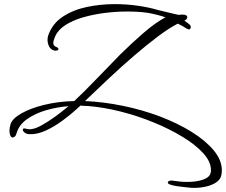

<svg xmlns="http://www.w3.org/2000/svg" viewBox="-20 -577 1098 933"><path d="M924 336Q916 336 908.5 335.5Q901 335 893 334Q886 333 869.5 331.5Q853 330 835.5 327Q818 324 807 320Q800 318 797 314Q793 308 799 304Q807 299 820 301Q856 307 890 307Q936 307 968 295.5Q1000 284 1004 261Q1005 258 1005 254.5Q1005 251 1005 248Q1005 209 968 168Q931 127 868 88.5Q805 50 727 18Q649 -14 566 -35Q483 -56 406 -62Q398 -62 389 -62.5Q380 -63 371 -64Q332 -27 288.5 5.5Q245 38 202.5 57.5Q160 77 122 75Q106 74 97 65Q88 56 92 49Q95 46 101 47Q105 49 108 49Q111 50 115 50.5Q119 51 123 51Q125 51 128 51Q131 51 135 50Q153 48 183 31.5Q213 15 247.5 -10Q282 -35 313 -61Q258 -57 204.5 -41.5Q151 -26 112 1.5Q73 29 61 69Q58 81 52.5 86Q47 91 42 91Q34 91 30 81Q26 71 26 58Q26 45 31 27Q40 -1 84 -26Q128 -51 195 -67.5Q262 -84 341 -86Q391 -133 449 -193.5Q507 -254 565 -313Q622 -369 678 -417.5Q734 -466 784 -493Q763 -500 741 -505.5Q719 -511 696 -515Q653 -521 597 -521Q544 -521 488.5 -514Q433 -507 383 -492.5Q333 -478 297.5 -455Q262 -432 248 -400Q245 -392 242 -384Q239 -376 239 -368Q239 -355 251 -350Q264 -345 264 -338Q264 -334 258 -332Q252 -330 245 -331Q226 -336 218.5 -351.5Q211 -367 211 -383Q211 -395 214 -404Q234 -462 284.5 -495.5Q335 -529 401.5 -543Q468 -557 537 -557Q596 -557 651 -549Q706 -541 749 -528Q788 -519 807.5 -514Q827 -509 835 -507.5Q843 -506 847 -505H854Q858 -506 861 -506Q864 -506 867 -506Q890 -506 890 -493Q890 -484 876 -476Q890 -468 902 -457Q907 -452 907 -446Q907 -434 897 -434Q895 -434 892.5 -435.5Q890 -437 887 -438Q868 -451 844 -462Q802 -441 747.5 -400Q693 -359 632.5 -307Q572 -255 510.5 -197.5Q449 -140 393 -86Q484 -82 578.5 -62.5Q673 -43 758.5 -10.5Q844 22 911.5 64Q979 106 1018.5 153.5Q1058 201 1058 251Q1058 256 1057.5 261.5Q1057 267 1056 272Q1052 295 1031 309Q1010 323 981.5 329.5Q953 336 924 336Z"/></svg>

Font: WindSong Medium
Style: Regular
Weight: 500
Designer: Robert E. Leuschke
Foundry: Robert E. Leuschke
Version: Version 1.010; ttfautohint (v1.8.3)